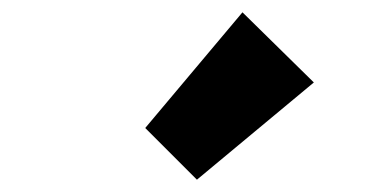

<svg xmlns="http://www.w3.org/2000/svg" viewBox="-20 -864 600 312"><path d="M300 -572 216 -656 374 -844 490 -730Z"/></svg>

Font: Assistant ExtraBold
Style: Regular
Weight: 800
Designer: Hebrew By Ben Nathan, Latin by Paul Hunt
Version: Version 3.000